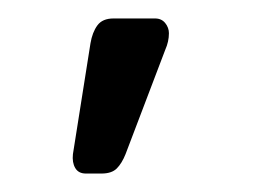

<svg xmlns="http://www.w3.org/2000/svg" viewBox="-20 -113 277 208"><path d="M73 75Q65 75 61.5 69Q58 63 59 54L78 -66Q80 -78 85.5 -85.5Q91 -93 103 -93H148Q155 -93 159 -88Q163 -83 163 -77Q163 -68 159 -59L116 54Q112 64 106.5 69.5Q101 75 90 75Z"/></svg>

Font: Rubik Light Light
Style: Regular
Weight: 300
Version: Version 2.101